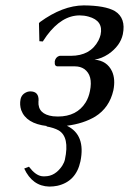

<svg xmlns="http://www.w3.org/2000/svg" viewBox="-20 -459 478 712"><path d="M69.8 166 87.4 159.2Q110.8 190.4 134.3 194.3Q140.6 195.3 146.5 194.8Q184.1 194.8 210.4 156.2Q218.3 143.6 220.7 132.8Q238.8 48.8 197.3 24.4Q179.7 14.6 151.9 9.8L153.8 8.3Q77.1 -0.5 58.6 -50.8Q52.2 -70.3 56.2 -90.8Q60.5 -111.3 82.5 -118.7Q87.9 -120.1 92.3 -120.1Q124.5 -120.1 123 -85.4Q123 -83.5 122.6 -83Q119.6 -35.2 176.8 -27.8Q185.5 -26.9 194.8 -26.9Q265.1 -26.9 297.9 -79.6Q309.1 -98.1 313.5 -121.1Q325.7 -179.2 292.5 -203.1Q277.8 -212.9 258.3 -212.9H194.3Q181.6 -212.9 183.1 -229Q183.6 -231 183.1 -231.9Q186 -246.6 199.2 -251.5Q201.2 -252 202.6 -252H242.7Q315.4 -252 345.2 -309.1Q350.6 -320.3 353 -330.1Q364.3 -382.3 308.1 -397.5Q292 -401.9 275.4 -401.9Q209 -401.9 153.3 -326.7Q145.5 -315.9 138.7 -305.2L126 -306.2L124.5 -373L127.9 -377Q212.4 -438.5 290.5 -439Q369.6 -438.5 405.8 -418Q447.8 -392.1 435.5 -332Q426.3 -289.1 381.8 -258.3Q356.4 -241.7 330.6 -237.8Q377 -233.9 395.5 -194.3Q408.7 -165 400.4 -124Q385.7 -59.6 333.5 -26.9Q289.6 -0.5 228 7.3Q298.3 41 278.3 139.2Q262.2 214.4 192.4 230Q177.7 232.9 162.6 232.9Q100.1 231.4 69.8 166Z"/></svg>

Font: Linux Biolinum Slanted O
Style: Slanted
Weight: 400
Designer: Philipp H. Poll
Foundry: Philipp H. Poll
Version: Version 1.0.4